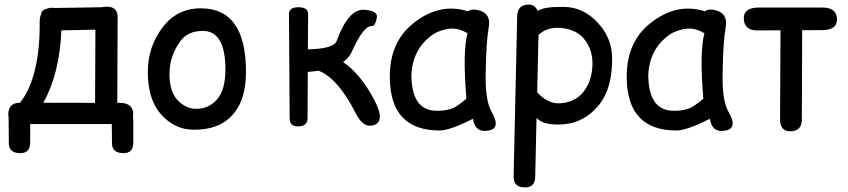

<svg xmlns="http://www.w3.org/2000/svg" viewBox="-20 -549 3746 848"><path d="M449.7 -519.5Q499.5 -520.5 499.5 -473.6L498 -94.7Q502.9 -94.7 508.3 -94.7Q567.4 -94.7 568.4 -45.9Q568.4 -39.6 567.4 -34.2Q568.8 -24.4 568.8 -12.2V80.1Q568.8 128.4 523.9 127.4Q475.1 126.5 474.6 84.5Q474.1 41.5 473.6 -1H113.3V80.1Q113.3 128.4 68.4 127.4Q19.5 126.5 19 84.5L18.1 -22.9Q18.1 -26.4 18.1 -29.8Q16.6 -36.6 16.6 -44.4Q17.6 -95.2 67.9 -95.2H68.4Q157.2 -208.5 155.3 -451.7Q155.3 -472.7 161.6 -486.3Q163.1 -505.4 189 -511.2Q197.3 -514.2 208 -514.6Q216.3 -515.1 223.1 -513.7L431.6 -517.1Q439.5 -519.5 449.7 -519.5ZM251 -415Q243.7 -225.1 171.4 -95.2L399.9 -94.7L401.4 -418L256.3 -415Q253.4 -415 251 -415Z M873 -412.6Q809.1 -411.1 777.3 -368.2Q728.5 -301.8 728.5 -222.2Q728.5 -145.5 763.7 -107.4Q799.8 -68.4 846.7 -68.4Q899.9 -68.4 936.5 -107.4Q975.1 -148.9 975.6 -240.7Q976.1 -414.6 873 -412.6ZM869.1 -512.2Q1066.9 -510.7 1066.4 -231Q1065.9 -111.8 1013.7 -49.8Q955.1 24.9 835 23.9Q748 23.4 687.5 -48.3Q632.8 -113.3 632.8 -231Q632.8 -342.3 698.2 -428.2Q762.7 -513.2 869.1 -512.2Z M1296.4 9.3Q1259.3 9.3 1259.3 -26.4L1256.3 -486.3Q1256.3 -517.1 1297.9 -517.1Q1341.3 -517.1 1340.8 -486.3L1339.8 -331.1Q1454.1 -333 1467.3 -369.1Q1519 -510.7 1588.9 -505.9Q1649.9 -501.5 1644.5 -471.2Q1637.7 -433.1 1621.1 -433.6Q1584.5 -434.6 1533.2 -319.3Q1521.5 -293.5 1495.1 -274.9Q1571.8 -223.6 1632.8 -108.4Q1684.1 -11.2 1628.9 4.4Q1584.5 17.1 1552.2 -46.9Q1473.6 -202.6 1387.2 -236.8Q1365.2 -233.4 1339.4 -231.4Q1338.9 -128.9 1338.4 -26.4Q1337.9 9.3 1296.4 9.3Z M1922.4 27.3Q1703.1 27.8 1701.7 -207Q1700.2 -359.9 1802.2 -443.4Q1919.4 -539.6 2047.4 -499Q2061.5 -511.2 2091.3 -504.4Q2149.9 -491.2 2138.7 -428.7Q2127.4 -367.7 2125 -220.7Q2123 -103.5 2151.4 -54.7Q2192.9 16.6 2139.6 27.3Q2078.6 40 2068.8 -24.4Q1967.8 26.9 1922.4 27.3ZM1979 -70.8Q1996.6 -77.1 2040 -112.8Q2022.5 -322.8 2044.9 -401.9Q1997.6 -431.6 1945.8 -418.9Q1909.7 -410.2 1888.2 -394Q1801.3 -331.1 1796.9 -216.3Q1798.3 -66.9 1899.4 -60.1Q1941.9 -57.1 1979 -70.8Z M2298.3 278.8Q2247.6 278.8 2248.5 230L2264.2 -476.6Q2265.1 -529.8 2317.4 -528.8Q2342.8 -528.3 2355 -500.5Q2379.4 -519.5 2469.2 -518.6Q2556.2 -518.1 2620.1 -448.7Q2683.6 -380.9 2683.6 -290Q2684.1 -158.7 2626.5 -86.9Q2562 -6.8 2467.3 0Q2383.8 6.3 2351.1 -26.4Q2350.6 -26.9 2349.6 -27.3L2343.8 232.9Q2342.8 278.8 2298.3 278.8ZM2358.4 -394.5 2352.5 -141.6Q2399.9 -88.9 2454.6 -92.8Q2526.9 -97.7 2564 -152.8Q2595.7 -199.2 2596.7 -266.6Q2597.7 -329.6 2560.1 -376.5Q2527.8 -416.5 2465.3 -424.8Q2398.9 -433.6 2358.4 -394.5Z M2968.8 27.3Q2749.5 27.8 2748 -207Q2746.6 -359.9 2848.6 -443.4Q2965.8 -539.6 3093.8 -499Q3107.9 -511.2 3137.7 -504.4Q3196.3 -491.2 3185.1 -428.7Q3173.8 -367.7 3171.4 -220.7Q3169.4 -103.5 3197.8 -54.7Q3239.3 16.6 3186 27.3Q3125 40 3115.2 -24.4Q3014.2 26.9 2968.8 27.3ZM3025.4 -70.8Q3043 -77.1 3086.4 -112.8Q3068.8 -322.8 3091.3 -401.9Q3043.9 -431.6 2992.2 -418.9Q2956.1 -410.2 2934.6 -394Q2847.7 -331.1 2843.3 -216.3Q2844.7 -66.9 2945.8 -60.1Q2988.3 -57.1 3025.4 -70.8Z M3331.1 -515.6H3612.3Q3675.8 -515.6 3676.8 -464.4Q3677.7 -416.5 3612.3 -416Q3567.4 -416 3522.9 -415.5Q3522.5 -218.3 3521.5 -21.5Q3521.5 31.7 3468.3 30.8Q3425.3 29.8 3425.3 -22.5Q3426.3 -218.8 3427.2 -415L3326.7 -414.6Q3265.1 -414.1 3265.1 -469.2Q3265.1 -515.6 3331.1 -515.6Z"/></svg>

Font: Comic Relief
Style: Regular
Weight: 400
Designer: Jeff Davis
Foundry: Loudifier
Version: Version 1.0